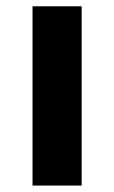

<svg xmlns="http://www.w3.org/2000/svg" viewBox="-20 -576 354 596"><path d="M81 0V-556.5H233.5V0Z"/></svg>

Font: Merriweather Sans
Style: Bold
Weight: 700
Designer: Eben Sorkin
Foundry: Eben Sorkin
Version: Version 1.008; ttfautohint (v1.7.19-72a1) -l 8 -r 50 -G 200 